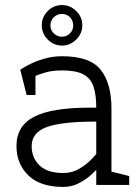

<svg xmlns="http://www.w3.org/2000/svg" viewBox="-20 -730 535 758"><path d="M230 8Q138 8 91.5 -38Q45 -84 45 -153Q45 -233 114.5 -269Q184 -305 335 -305H360V-250Q222 -250 163.5 -228Q105 -206 105 -153Q105 -107 136 -77Q167 -47 230 -47ZM87 -413 60 -455Q60 -455 73 -463Q86 -471 108.5 -481.5Q131 -492 161 -500Q191 -508 225 -508V-452Q189 -452 161.5 -444.5Q134 -437 115 -427.5Q96 -418 87 -413ZM420 -250 360 -305Q360 -356 349 -388.5Q338 -421 309 -436.5Q280 -452 225 -452V-508Q335 -508 377.5 -454.5Q420 -401 420 -302ZM388 -160 420 -140Q420 -140 411 -125Q402 -110 385 -88Q368 -66 344.5 -44Q321 -22 292 -7Q263 8 230 8V-47Q265 -47 293.5 -64Q322 -81 343.5 -103.5Q365 -126 376.5 -143Q388 -160 388 -160ZM420 -45 360 -60V-305L420 -250ZM360 -60 420 -140V0H360ZM410 0V-55L490 -35V0ZM120 -355H85L60 -455H120ZM145 -630Q145 -663 168.5 -686.5Q192 -710 225 -710Q257 -710 281 -686.5Q305 -663 305 -630Q305 -598 281 -574Q257 -550 225 -550Q192 -550 168.5 -574Q145 -598 145 -630ZM179 -629Q179 -611 192.5 -598Q206 -585 225 -585Q243 -585 256 -598Q269 -611 269 -629Q269 -649 256 -662Q243 -675 225 -675Q206 -675 192.5 -662Q179 -649 179 -629Z"/></svg>

Font: Epunda Slab Light
Style: Regular
Weight: 300
Designer: Simon Atzbach
Foundry: typofactur
Version: Version 1.102